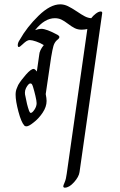

<svg xmlns="http://www.w3.org/2000/svg" viewBox="-20 -573 553 886"><path d="M451 -508 347 221Q344 243 321.5 268Q299 293 279 293Q272 293 272 286Q272 283 278.5 268Q285 253 288 228L383 -439Q378 -438 371.5 -437Q365 -436 357 -436Q339 -436 325 -443Q311 -450 294 -463Q277 -476 263.5 -482.5Q250 -489 233 -489Q186 -489 142 -434Q159 -440 171 -440Q194 -440 246 -412Q254 -407 254 -402Q254 -397 248.5 -392.5Q243 -388 241 -386Q231 -376 226.5 -360.5Q222 -345 216 -309L191 -139Q195 -119 195 -107Q195 -80 176.5 -52.5Q158 -25 134 -7Q113 10 102 10Q95 10 92 6Q78 -9 65 -58Q52 -107 52 -136Q52 -153 57.5 -165.5Q63 -178 64 -181Q77 -203 100 -229Q123 -255 135 -255Q141 -255 150 -243L161 -320Q162 -340 182 -365Q166 -375 147 -381.5Q128 -388 118 -388Q109 -388 101 -382.5Q93 -377 82 -366.5Q71 -356 67 -356Q62 -356 62 -365Q62 -376 71 -389Q104 -448 158 -500.5Q212 -553 258 -553Q276 -553 293.5 -544.5Q311 -536 335 -520Q357 -505 371.5 -497.5Q386 -490 401 -489Q409 -500 422 -510Q435 -520 445 -520Q454 -520 451 -508ZM149 -97Q149 -107 143.5 -130.5Q138 -154 133 -170Q130 -180 127.5 -184Q125 -188 120 -188Q116 -188 112 -184Q105 -177 100 -166.5Q95 -156 95 -146Q95 -136 97 -130Q104 -90 114 -62Q115 -60 117 -56Q119 -52 122 -52Q129 -52 139 -67Q149 -82 149 -97Z"/></svg>

Font: Charm
Style: Regular
Weight: 400
Designer: Katatrad Aksorn Co.,Ltd.
Foundry: Cadson Demak Co.,Ltd.
Version: Version 1.001